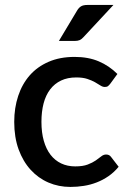

<svg xmlns="http://www.w3.org/2000/svg" viewBox="-20 -748 520 776"><path d="M426 -410Q421 -403.5 416.5 -400Q412 -396.5 403.5 -396.5Q395 -396.5 385.8 -402.5Q376.5 -408.5 363.8 -415.8Q351 -423 333 -429Q315 -435 288 -435Q253 -435 226.8 -422.5Q200.5 -410 182.8 -386.8Q165 -363.5 156.2 -330.2Q147.5 -297 147.5 -255.5Q147.5 -212.5 157 -179Q166.5 -145.5 184.2 -122.5Q202 -99.5 227.2 -87.5Q252.5 -75.5 284 -75.5Q315 -75.5 334.5 -83Q354 -90.5 367 -99.5Q380 -108.5 389.2 -116Q398.5 -123.5 409 -123.5Q422 -123.5 429 -113.5L459.5 -74Q441 -51.5 418.5 -36Q396 -20.5 371 -10.8Q346 -1 319 3.2Q292 7.5 264.5 7.5Q217 7.5 175.8 -10.2Q134.5 -28 103.8 -61.8Q73 -95.5 55.2 -144.2Q37.5 -193 37.5 -255.5Q37.5 -312 53.5 -360.2Q69.5 -408.5 100.2 -443.5Q131 -478.5 176.5 -498.2Q222 -518 281.5 -518Q337 -518 379.2 -500Q421.5 -482 454.5 -449ZM438.5 -728 318 -598.5Q310 -589.5 302.2 -586Q294.5 -582.5 282 -582.5H218L290.5 -703.5Q297.5 -716 306.8 -722Q316 -728 334 -728Z"/></svg>

Font: Lato SemiBold
Style: Regular
Weight: 600
Designer: Lukasz Dziedzic with Adam Twardoch and Botio Nikoltchev
Foundry: tyPoland Lukasz Dziedzic
Version: Version 2.015; 2015-08-06; http://www.latofonts.com/